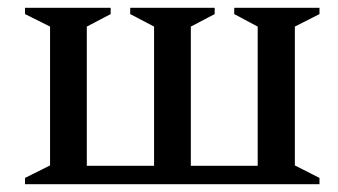

<svg xmlns="http://www.w3.org/2000/svg" viewBox="-20 -471 864 491"><path d="M108 -48V-403L44 -435V-451H263V-435L202 -403V-47H374V-403L313 -435V-451H529V-435L468 -403V-47H639V-403L579 -435V-451H797V-435L734 -403V-48L797 -16V0H44V-16Z"/></svg>

Font: Spectral Medium
Style: Regular
Weight: 500
Designer: Jean-Baptiste Levee
Foundry: Production Type
Version: Version 2.001